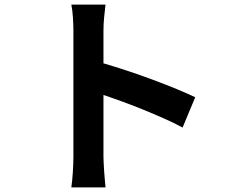

<svg xmlns="http://www.w3.org/2000/svg" viewBox="-20 -776 996 837"><path d="M440 -756Q437 -731 434 -701Q431 -671 431 -641V-500Q479 -486 535 -467.5Q591 -449 646 -428.5Q701 -408 749.5 -388Q798 -368 831 -352L776 -220Q739 -240 695 -259.5Q651 -279 605.5 -297.5Q560 -316 515 -332.5Q470 -349 431 -362V-92Q431 -82 432 -65Q433 -48 434 -29.5Q435 -11 437 8Q439 27 440 41H291Q295 13 297.5 -25Q300 -63 300 -92V-641Q300 -667 298 -699Q296 -731 291 -756Z"/></svg>

Font: Kinto Sans
Style: Bold
Weight: 700
Designer: Authors: Ryoko NISHIZUKA  (kana & ideographs); Paul D. Hunt (Latin, Greek & Cyrillic); Wenlong ZHANG  (bopomofo); Sandol
Foundry: Adobe Systems Incorporated, ookami Inc.
Version: Version 0.001